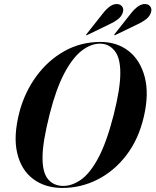

<svg xmlns="http://www.w3.org/2000/svg" viewBox="-20 -918 768 948"><path d="M476.5 -711Q558 -711 615.5 -665.8Q673 -620.5 694.8 -537.2Q716.5 -454 690 -341Q664 -229.5 603.5 -151Q543 -72.5 461 -31.2Q379 10 288.5 10Q203 10 143.8 -34.2Q84.5 -78.5 64.8 -162.8Q45 -247 76.5 -367Q103 -465 160.5 -543Q218 -621 298.8 -666Q379.5 -711 476.5 -711ZM292.5 0Q335.5 0 379.5 -30.5Q423.5 -61 464.8 -137.2Q506 -213.5 541 -350Q558 -417.5 566 -468.2Q574 -519 574 -556Q574.5 -632 546 -667.2Q517.5 -702.5 474 -702.5Q428.5 -702.5 383.2 -667.5Q338 -632.5 297.5 -556Q257 -479.5 225.5 -355.5Q207 -282.5 198.5 -230Q190 -177.5 190 -140.5Q189.5 -66.5 217.2 -33.2Q245 0 292.5 0ZM487 -850.5Q525 -899.5 557.5 -898Q574.5 -897.5 583 -886Q591.5 -874.5 587 -858.5Q581 -837.5 562.5 -823.2Q544 -809 522 -799L410.5 -745Q407 -743 405.5 -745Q404.5 -747 408 -750.5ZM625.5 -850.5Q664 -899.5 696.5 -898Q713.5 -897.5 722 -886Q730.5 -874.5 726 -858.5Q720 -837.5 701.5 -823.2Q683 -809 661 -799L549.5 -745Q546 -743 544.5 -745Q543.5 -747 546.5 -750.5Z"/></svg>

Font: Fraunces 144pt SemiBold
Style: Italic
Weight: 600
Italic angle: -16°
Version: Version 1.000;[0bf87f6ff]